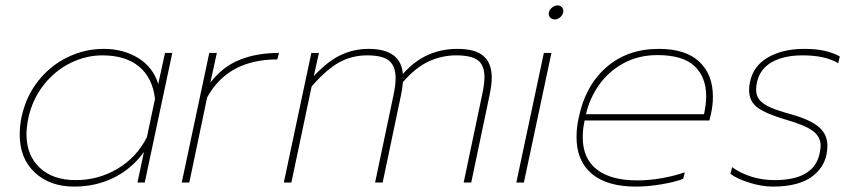

<svg xmlns="http://www.w3.org/2000/svg" viewBox="-20 -676 3169 711"><path d="M53 -178Q53 -208 59 -239Q75 -317 120.5 -375Q166 -433 230 -464Q294 -495 364 -495Q437 -495 492 -461Q547 -427 566 -365L591 -480H618L516 0H489L513 -113Q467 -50 400.5 -17.5Q334 15 255 15Q165 15 109 -37Q53 -89 53 -178ZM524 -168 554 -310Q545 -388 495 -429.5Q445 -471 359 -471Q298 -471 240.5 -442.5Q183 -414 141.5 -361Q100 -308 85 -239Q78 -202 78 -180Q78 -101 127 -55Q176 -9 260 -9Q344 -9 415 -51Q486 -93 524 -168Z M755 -480H783L759 -370Q804 -429 867.5 -454.5Q931 -480 1013 -480L1007 -456Q824 -456 747 -315L681 0H653Z M1133 -480H1161L1142 -394Q1194 -450 1242.5 -472.5Q1291 -495 1345 -495Q1464 -495 1472 -402Q1553 -495 1674 -495Q1740 -495 1770.5 -468.5Q1801 -442 1801 -388Q1801 -362 1793 -324L1725 0H1697L1765 -323Q1774 -364 1774 -391Q1774 -434 1750 -452.5Q1726 -471 1669 -471Q1617 -471 1568.5 -449Q1520 -427 1472 -372Q1470 -346 1464 -319L1397 0H1369L1436 -318Q1445 -359 1445 -387Q1445 -431 1421 -451Q1397 -471 1340 -471Q1283 -471 1236 -445Q1189 -419 1134 -356L1059 0H1031Z M2012 -625Q2012 -637 2022.5 -646.5Q2033 -656 2045 -656Q2054 -656 2060 -650Q2066 -644 2066 -635Q2066 -623 2056 -613.5Q2046 -604 2034 -604Q2025 -604 2018.5 -610Q2012 -616 2012 -625ZM1994 -480H2022L1920 0H1892Z M2115 -168Q2115 -205 2123 -240Q2147 -358 2225 -426.5Q2303 -495 2420 -495Q2519 -495 2569.5 -447.5Q2620 -400 2620 -318Q2620 -286 2613 -255L2607 -230H2145Q2138 -199 2138 -168Q2138 -89 2190 -48.5Q2242 -8 2340 -8Q2386 -8 2432.5 -16.5Q2479 -25 2516 -38L2510 -14Q2480 -2 2429.5 6.5Q2379 15 2335 15Q2228 15 2171.5 -32.5Q2115 -80 2115 -168ZM2587 -253Q2595 -290 2595 -320Q2595 -391 2551.5 -431.5Q2508 -472 2415 -472Q2344 -472 2288.5 -441.5Q2233 -411 2198 -361Q2163 -311 2150 -253Z M2685 -32 2691 -57Q2723 -34 2763.5 -21.5Q2804 -9 2848 -9Q2994 -9 3015 -107Q3019 -127 3019 -136Q3019 -169 2991 -190.5Q2963 -212 2890 -233Q2818 -254 2786 -277Q2754 -300 2754 -343Q2754 -356 2757 -371Q2769 -432 2824 -463.5Q2879 -495 2957 -495Q3002 -495 3033 -488Q3064 -481 3090 -467L3084 -442Q3036 -471 2952 -471Q2883 -471 2838.5 -446Q2794 -421 2783 -371Q2780 -356 2780 -344Q2780 -321 2793 -305.5Q2806 -290 2833.5 -278Q2861 -266 2912 -252Q2982 -232 3013 -205Q3044 -178 3044 -137Q3044 -68 2993 -26.5Q2942 15 2842 15Q2802 15 2756.5 1Q2711 -13 2685 -32Z"/></svg>

Font: Prompt Thin
Style: Italic
Weight: 250
Italic angle: -12°
Designer: Katatrad Team
Foundry: CadsonDemak
Version: Version 1.001